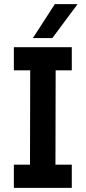

<svg xmlns="http://www.w3.org/2000/svg" viewBox="-20 -908 414 928"><path d="M47 -112H125L126 -568H47V-680H327V-568H249L248 -112H327V0H47ZM245 -888H355L233 -724H139Z"/></svg>

Font: Teachers SemiBold
Style: Regular
Weight: 600
Designer: Alfredo Marco Pradil & Chank Diesel
Version: Version 0.009